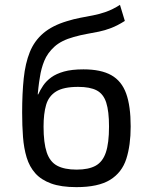

<svg xmlns="http://www.w3.org/2000/svg" viewBox="-20 -757 614 789"><path d="M294 12Q231 12 190 -3Q149 -18 125 -45Q101 -72 89.5 -110Q78 -148 74.5 -194.5Q71 -241 71 -294Q71 -373 77.5 -435Q84 -497 102.5 -543Q121 -589 158 -620.5Q195 -652 255 -670Q284 -679 310.5 -684Q337 -689 363 -694Q389 -699 416 -708.5Q443 -718 473 -737L493 -671Q463 -652 437 -642Q411 -632 386.5 -627Q362 -622 336.5 -617.5Q311 -613 283 -605Q232 -591 203.5 -565Q175 -539 162 -507Q149 -475 144 -440Q140 -417 138 -398Q136 -379 135 -369H137Q145 -387 157.5 -405.5Q170 -424 190.5 -439Q211 -454 243 -463Q275 -472 323 -472Q395 -472 437.5 -448Q480 -424 498.5 -372.5Q517 -321 517 -237Q517 -160 499 -104Q481 -48 432.5 -18Q384 12 294 12ZM295 -60Q344 -60 373 -76Q402 -92 415 -130.5Q428 -169 428 -237Q428 -300 416.5 -335.5Q405 -371 377.5 -385.5Q350 -400 301 -400Q241 -400 210.5 -381Q180 -362 169.5 -326Q159 -290 159 -237Q159 -170 172 -131Q185 -92 215 -76Q245 -60 295 -60Z"/></svg>

Font: Exo 2
Style: Regular
Weight: 400
Designer: Natanael Gama
Foundry: Natanael Gama
Version: Version 2.010